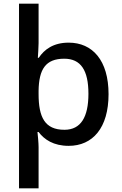

<svg xmlns="http://www.w3.org/2000/svg" viewBox="-20 -831 660 1040"><path d="M568 -321C568 -504 481 -600 352 -600C269 -600 220 -563 190 -518H185C186 -536 189 -574 189 -597V-811H83V189H189V-34C189 -55 185 -99 183 -116H189C220 -75 270 -41 352 -41C482 -41 568 -138 568 -321ZM459 -323C459 -197 418 -128 329 -128C222 -128 189 -197 189 -322V-340C191 -456 227 -513 328 -513C418 -513 459 -450 459 -323Z"/></svg>

Font: Noto Sans Tamil UI Medium
Style: Regular
Weight: 500
Designer: Jelle Bosma - Monotype Design Team
Foundry: Monotype Imaging Inc.
Version: Version 2.004